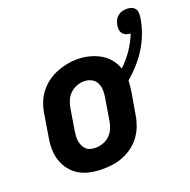

<svg xmlns="http://www.w3.org/2000/svg" viewBox="-124 -812 933 941"><g transform="rotate(-20 342.0 -341.0)"><path d="M256 8Q224 8 193 2Q162 -4 136 -19Q110 -34 91.5 -57.5Q73 -81 63.5 -110Q54 -139 54 -170.5Q54 -202 60 -234L78 -344Q82 -372 92 -398.5Q102 -425 119.5 -448.5Q137 -472 160.5 -490Q184 -508 211 -519Q238 -530 265 -535.5Q292 -541 320 -541Q352 -541 382 -533.5Q412 -526 438 -511.5Q464 -497 483 -474Q502 -451 511 -423Q544 -454 569.5 -491.5Q595 -529 611 -570Q599 -570 588.5 -574Q578 -578 571 -586.5Q564 -595 562.5 -606.5Q561 -618 563 -630Q565 -642 570.5 -654Q576 -666 586 -674.5Q596 -683 608.5 -686.5Q621 -690 633 -690Q646 -690 657.5 -686Q669 -682 676 -672.5Q683 -663 683.5 -650.5Q684 -638 682 -625Q676 -587 662.5 -550Q649 -513 628.5 -479Q608 -445 580.5 -414Q553 -383 522 -357Q522 -342 520 -326.5Q518 -311 516 -296L497 -186Q493 -159 483 -132Q473 -105 456 -81.5Q439 -58 415.5 -40Q392 -22 365 -11Q338 0 310.5 4Q283 8 256 8ZM258 -102Q278 -102 298 -109Q318 -116 333 -131Q348 -146 356 -165Q364 -184 367 -204L385 -314Q389 -334 388.5 -354.5Q388 -375 379.5 -392.5Q371 -410 353.5 -419Q336 -428 315 -428Q295 -428 276 -420.5Q257 -413 242 -398.5Q227 -384 219 -365Q211 -346 208 -326L190 -216Q188 -203 187 -189Q186 -175 188 -162.5Q190 -150 195.5 -138Q201 -126 210 -117.5Q219 -109 232 -105.5Q245 -102 258 -102Z"/></g></svg>

Font: Iosevka Curly Slab XBdExObl
Style: Regular
Weight: 800
Width: 7
Italic angle: -9°
Monospace: yes
Designer: Belleve Invis
Foundry: Belleve Invis
Version: Version 11.1.0; ttfautohint (v1.8.3)